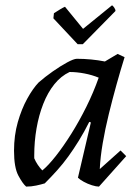

<svg xmlns="http://www.w3.org/2000/svg" viewBox="-20 -680 513 712"><path d="M77 12Q64 1 48 -29Q32 -59 32 -121Q32 -178 46 -227Q60 -276 81 -314Q102 -352 123 -374Q147 -395 175.5 -415Q204 -435 229 -448.5Q254 -462 265 -462Q291 -462 317.5 -459.5Q344 -457 369 -452L416 -480L442 -468Q427 -420 412 -366Q397 -312 383.5 -257Q370 -202 361 -149.5Q352 -97 350 -53L427 -122L448 -101L347 12Q337 12 321 7Q305 2 290.5 -6Q276 -14 269 -21L317 -226L311 -228Q292 -190 272.5 -158.5Q253 -127 233.5 -100Q214 -73 192 -48.5Q170 -24 146 0Q133 4 114.5 8Q96 12 77 12ZM137 -48Q159 -66 187 -101.5Q215 -137 244.5 -184Q274 -231 300.5 -284.5Q327 -338 346 -392Q322 -402 293.5 -407.5Q265 -413 238 -413Q206 -398 181.5 -367.5Q157 -337 140.5 -295Q124 -253 115.5 -204Q107 -155 107 -104Q107 -101 107 -98.5Q107 -96 107 -93Q112 -81 120 -69Q128 -57 137 -48ZM268 -516 178 -612 180 -631Q194 -640 204 -646Q214 -652 221 -655L288 -573L395 -660Q398 -660 403.5 -652Q409 -644 408 -639L287 -516Z"/></svg>

Font: Labrada
Style: Italic
Weight: 400
Italic angle: -7°
Designer: Mercedes Jáuregui
Foundry: Omnibus-Type Team
Version: Version 1.000